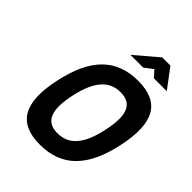

<svg xmlns="http://www.w3.org/2000/svg" viewBox="-246 -1011 1151 1151"><g transform="rotate(45 329.5 -435.5)"><path d="M298 9C116 9 49 -98 99 -333C149 -572 262 -679 444 -679C626 -679 693 -572 642 -333C592 -98 480 9 298 9ZM228 -335C196 -185 226 -114 324 -114C422 -114 482 -185 513 -335C546 -485 516 -556 418 -556C320 -556 260 -485 228 -335ZM301 -756H409L463 -797L500 -756H609L516 -880H447Z"/></g></svg>

Font: LT Wave Mono Bold
Style: Italic
Weight: 700
Designer: Daniel Lyons
Version: Version 2.5 (Glyphs App)